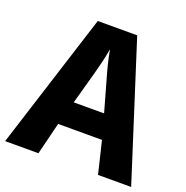

<svg xmlns="http://www.w3.org/2000/svg" viewBox="-128 -835 921 952"><g transform="rotate(20 332.5 -358.5)"><path d="M665 0 436 -716.8H228L0 0H175.8L217.8 -169.9H449.2L490.2 0ZM253.9 -296.9 299.8 -462.9C311 -503.4 323.7 -552.7 333 -606C342.3 -552.7 355 -504.4 367.2 -462.9L414.1 -296.9Z"/></g></svg>

Font: Avrile Sans
Style: Bold
Weight: 700
Designer: Monotype Design Team, Google (font), Stefan Peev (BGR Cyrillic), Cristiano Sobral (main changes)
Foundry: The Avrile Sans Project Authors
Version: Version 3.110